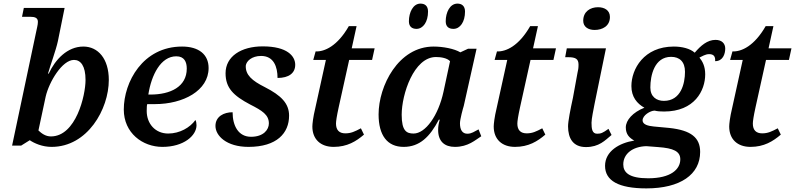

<svg xmlns="http://www.w3.org/2000/svg" viewBox="-20 -804 4406 1064"><path d="M266 10C465 10 583 -199 583 -361C583 -479 523 -546 442 -546C353 -546 286 -474 250 -396H246C256 -434 290 -525 301 -577L338 -760H112L102 -711H147C174 -711 190 -705 190 -683C190 -665 184 -648 179 -621L47 3H97L145 -27C170 -10 214 10 266 10ZM262 -48C233 -48 211 -64 193 -81L233 -268C252 -351 325 -472 390 -472C427 -472 454 -439 454 -361C454 -275 401 -48 262 -48Z M880 10C999 10 1069 -53 1069 -110C1069 -121 1067 -132 1063 -139C1033 -97 976 -64 912 -64C841 -64 793 -118 793 -189C793 -209 794 -223 796 -227H838C996 -227 1136 -302 1136 -427C1136 -502 1082 -546 989 -546C771 -546 666 -349 666 -197C666 -67 770 10 880 10ZM802 -280C819 -389 871 -492 957 -492C1002 -492 1015 -460 1015 -424C1015 -323 924 -280 814 -280Z M1357 10C1515 10 1582 -67 1582 -163C1582 -231 1538 -275 1448 -321C1376 -357 1340 -389 1342 -440C1345 -465 1375 -494 1427 -494C1497 -494 1518 -434 1518 -372C1581 -372 1616 -399 1616 -445C1616 -493 1572 -547 1436 -547C1317 -547 1230 -492 1230 -398C1230 -317 1273 -274 1366 -225C1433 -191 1470 -168 1470 -120C1470 -86 1441 -46 1371 -46C1301 -46 1269 -107 1269 -182C1221 -182 1174 -159 1174 -106C1174 -52 1235 10 1357 10Z M1829 10C1904 10 1954 -21 1997 -58L1980 -93C1946 -75 1925 -65 1894 -65C1860 -65 1842 -83 1842 -119C1842 -132 1846 -160 1857 -210L1915 -472H2042L2056 -536H1929L1956 -659H1913C1850 -549 1779 -517 1729 -519L1716 -472H1786L1727 -204C1715 -155 1711 -116 1711 -103C1711 -32 1757 10 1829 10Z M2493 -644C2530 -644 2557 -683 2557 -740C2557 -771 2539 -784 2515 -784C2473 -784 2450 -735 2450 -686C2450 -656 2467 -644 2493 -644ZM2288 -644C2325 -644 2352 -683 2352 -740C2352 -771 2335 -784 2310 -784C2269 -784 2246 -735 2246 -686C2246 -656 2264 -644 2288 -644ZM2217 10C2305 10 2362 -45 2412 -141H2417C2411 -120 2408 -104 2408 -84C2408 -20 2444 10 2501 10C2574 10 2614 -28 2647 -49L2632 -87C2608 -75 2594 -63 2570 -63C2543 -63 2529 -83 2529 -121C2529 -143 2546 -205 2550 -217L2621 -534H2574L2531 -514C2498 -534 2435 -546 2383 -546C2187 -546 2078 -327 2078 -170C2078 -54 2126 10 2217 10ZM2272 -64C2234 -64 2206 -77 2206 -168C2206 -281 2273 -488 2396 -488C2425 -488 2458 -482 2474 -465L2438 -297C2409 -162 2337 -64 2272 -64Z M2834 10C2909 10 2959 -21 3002 -58L2985 -93C2951 -75 2930 -65 2899 -65C2865 -65 2847 -83 2847 -119C2847 -132 2851 -160 2862 -210L2920 -472H3047L3061 -536H2934L2961 -659H2918C2855 -549 2784 -517 2734 -519L2721 -472H2791L2732 -204C2720 -155 2716 -116 2716 -103C2716 -32 2762 10 2834 10Z M3275 -638C3318 -638 3360 -659 3360 -710C3360 -747 3330 -764 3294 -764C3251 -764 3212 -740 3212 -689C3212 -655 3240 -638 3275 -638ZM3227 11C3300 11 3333 -26 3369 -56L3352 -90C3320 -67 3310 -63 3289 -63C3261 -63 3258 -91 3258 -124C3258 -146 3269 -197 3275 -229L3338 -536H3121L3112 -487H3129C3169 -487 3186 -478 3186 -446C3186 -426 3184 -416 3180 -399L3155 -262C3141 -198 3128 -132 3128 -104C3128 -37 3156 11 3227 11Z M3562 240C3750 240 3860 163 3860 38C3860 -41 3810 -82 3689 -95L3603 -103C3571 -106 3541 -114 3541 -137C3541 -165 3584 -191 3608 -191C3623 -187 3640 -186 3660 -186C3829 -186 3888 -302 3888 -392C3888 -437 3873 -464 3856 -485C3870 -491 3888 -504 3910 -504C3936 -504 3945 -490 3943 -465C3986 -465 3999 -505 3999 -535C3999 -562 3981 -583 3945 -583C3900 -583 3863 -551 3830 -512C3804 -535 3760 -546 3714 -546C3548 -546 3479 -421 3479 -327C3479 -267 3510 -230 3551 -207C3487 -182 3448 -138 3448 -98C3448 -59 3468 -40 3495 -25C3412 -12 3333 34 3333 115C3333 197 3407 240 3562 240ZM3659 -245C3618 -245 3584 -268 3584 -319C3584 -385 3606 -489 3699 -489C3746 -489 3776 -462 3776 -406C3776 -342 3754 -245 3659 -245ZM3572 184C3465 184 3434 151 3434 107C3434 49 3485 8 3562 6L3626 11C3713 17 3750 35 3750 79C3750 134 3698 184 3572 184Z M4139 10C4214 10 4264 -21 4307 -58L4290 -93C4256 -75 4235 -65 4204 -65C4170 -65 4152 -83 4152 -119C4152 -132 4156 -160 4167 -210L4225 -472H4352L4366 -536H4239L4266 -659H4223C4160 -549 4089 -517 4039 -519L4026 -472H4096L4037 -204C4025 -155 4021 -116 4021 -103C4021 -32 4067 10 4139 10Z"/></svg>

Font: Noto Serif Semi
Style: Italic
Weight: 600
Italic angle: -12°
Designer: Monotype Design Team
Foundry: Monotype Imaging Inc.
Version: Version 1.901